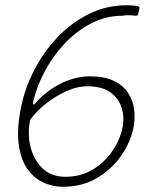

<svg xmlns="http://www.w3.org/2000/svg" viewBox="-20 -700 578 732"><path d="M221 12Q178 12 141.5 -6Q105 -24 81 -61Q57 -98 50.5 -157Q44 -216 62 -299Q76 -366 110.5 -433Q145 -500 197.5 -556Q250 -612 317.5 -646Q385 -680 464 -680Q472 -680 486 -679Q500 -678 507 -676Q508 -676 510 -674.5Q512 -673 512 -670Q511 -664 509.5 -658Q508 -652 506 -646Q506 -642 503.5 -641Q501 -640 498 -640Q492 -641 482.5 -641.5Q473 -642 464.5 -642Q456 -642 448 -640Q384 -640 328 -611Q272 -582 227.5 -535Q183 -488 152 -430.5Q121 -373 107 -315Q105 -305 107 -302Q109 -299 117 -309Q157 -354 212 -381.5Q267 -409 324 -409Q377 -409 412.5 -392.5Q448 -376 467.5 -347Q487 -318 491.5 -282.5Q496 -247 488 -209Q476 -154 439.5 -103Q403 -52 347.5 -20Q292 12 221 12ZM229 -26Q288 -26 333.5 -53.5Q379 -81 408.5 -124.5Q438 -168 447 -213Q455 -254 443.5 -290Q432 -326 400 -348.5Q368 -371 313 -371Q273 -371 230 -351Q187 -331 151.5 -302Q116 -273 95 -243Q84 -190 96.5 -140Q109 -90 142.5 -58Q176 -26 229 -26Z"/></svg>

Font: Glory Thin ExtraLight
Style: Italic
Weight: 250
Italic angle: -12°
Version: Version 1.011